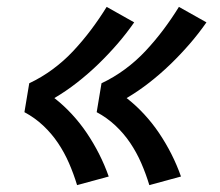

<svg xmlns="http://www.w3.org/2000/svg" viewBox="-20 -624 640 558"><path d="M414 -86Q404 -119 390.5 -150Q377 -181 358.5 -208.5Q340 -236 315.5 -259Q291 -282 261 -298L275 -382Q311 -399 343.5 -423Q376 -447 403.5 -476.5Q431 -506 455 -538Q479 -570 500 -604L580 -559Q557 -526 530.5 -495.5Q504 -465 475 -437Q446 -409 414 -384Q382 -359 348 -339Q375 -318 399 -292Q423 -266 442.5 -237Q462 -208 478 -176.5Q494 -145 506 -111ZM204 -86Q194 -119 180.5 -150Q167 -181 148.5 -208.5Q130 -236 105.5 -259Q81 -282 51 -298L65 -382Q101 -399 133.5 -423Q166 -447 193.5 -476.5Q221 -506 245 -538Q269 -570 290 -604L370 -559Q347 -526 320.5 -495.5Q294 -465 265 -437Q236 -409 204 -384Q172 -359 138 -339Q165 -318 189 -292Q213 -266 232.5 -237Q252 -208 268 -176.5Q284 -145 296 -111Z"/></svg>

Font: Iosevka Etoile Semibold
Style: Italic
Weight: 600
Italic angle: -9°
Designer: Belleve Invis
Foundry: Belleve Invis
Version: Version 22.1.2; ttfautohint (v1.8.4)